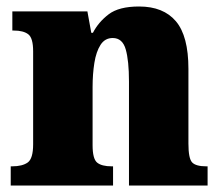

<svg xmlns="http://www.w3.org/2000/svg" viewBox="-20 -571 682 591"><path d="M13 0V-59H17Q49 -59 65.5 -71Q82 -83 82 -127V-413Q82 -454 67 -465.5Q52 -477 22 -477H18V-536H249L261 -470H266Q283 -503 314.5 -527Q346 -551 408 -551Q483 -551 521.5 -505.5Q560 -460 560 -359V-129Q560 -83 571.5 -71Q583 -59 615 -59H619V0H377V-320Q377 -384 367 -419Q357 -454 327 -454Q303 -454 289.5 -433Q276 -412 270.5 -377.5Q265 -343 265 -303V-124Q265 -82 279 -70.5Q293 -59 324 -59H328V0Z"/></svg>

Font: Noto Serif Myanmar SemiCondensed Black
Style: Regular
Weight: 900
Width: 4
Designer: Ben Mitchell and the Monotype Design Team
Foundry: Monotype Imaging Inc.
Version: Version 2.106; ttfautohint (v1.8.4.7-5d5b)